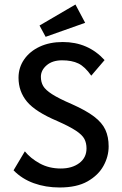

<svg xmlns="http://www.w3.org/2000/svg" viewBox="-20 -819 540 850"><path d="M244 11Q182 11 129.5 -8Q77 -27 40 -65L90 -149Q115 -118 156 -95.5Q197 -73 249 -73Q299 -73 331 -97Q363 -121 363 -162Q363 -186 353.5 -204Q344 -222 316 -240.5Q288 -259 234 -283Q137 -324 99.5 -369Q62 -414 62 -475Q62 -520 87 -556Q112 -592 156 -612.5Q200 -633 258 -633Q370 -633 443 -553L384 -484Q356 -524 327 -538Q298 -552 255 -552Q212 -552 186.5 -530Q161 -508 161 -479Q161 -456 171 -438.5Q181 -421 210.5 -402Q240 -383 298 -358Q361 -330 396.5 -303Q432 -276 446.5 -244.5Q461 -213 461 -171Q461 -126 438 -84.5Q415 -43 367.5 -16Q320 11 244 11ZM182 -656 155 -706 314 -799 357 -718Z"/></svg>

Font: Inconsolata SemiBold
Style: Regular
Weight: 600
Monospace: yes
Designer: Raph Levien, Cyreal, Brenton Simpson
Foundry: Raph Levien, Cyreal, Google
Version: Version 3.100; ttfautohint (v1.8.4.7-5d5b)